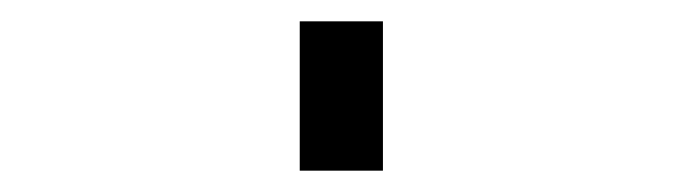

<svg xmlns="http://www.w3.org/2000/svg" viewBox="-20 60 640 180"><path d="M261 220V80H339V220Z"/></svg>

Font: Nova Nerd Font
Style: Regular
Weight: 400
Designer: Belleve Invis
Foundry: Belleve Invis
Version: Version 24.1.4; ttfautohint (v1.8.4);Nerd Fonts 3.1.1